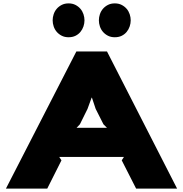

<svg xmlns="http://www.w3.org/2000/svg" viewBox="-20 -1114 1081 1134"><path d="M752 -994Q752 -976 746 -958Q740 -940 728 -925.5Q716 -911 698.5 -902.5Q681 -894 658 -894Q635 -894 617.5 -903Q600 -912 588 -926Q576 -940 570 -958Q564 -976 564 -994Q564 -1012 570 -1030Q576 -1048 588 -1062Q600 -1076 617.5 -1085Q635 -1094 658 -1094Q681 -1094 698.5 -1085Q716 -1076 728 -1062Q740 -1048 746 -1030Q752 -1012 752 -994ZM479 -994Q479 -976 473 -958Q467 -940 455 -925.5Q443 -911 425.5 -902.5Q408 -894 385 -894Q362 -894 344.5 -903Q327 -912 315 -926Q303 -940 297 -958Q291 -976 291 -994Q291 -1012 297 -1030Q303 -1048 315 -1062Q327 -1076 344.5 -1085Q362 -1094 385 -1094Q408 -1094 425.5 -1085Q443 -1076 455 -1062Q467 -1048 473 -1030Q479 -1012 479 -994ZM1026 0H784L699 -167L712 -187H330L343 -167L259 0H15L431 -810H612ZM612 -359 591 -380 545 -471 523 -537H521L497 -471L452 -380L432 -359Z"/></svg>

Font: TypoPRO Sinkin Sans
Style: 900 X Black
Weight: 950
Designer: Keith Bates
Foundry: K-Type
Version: Sinkin Sans (version 1.0)  by Keith Bates   •   © 2014   www